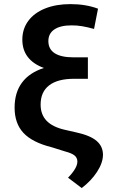

<svg xmlns="http://www.w3.org/2000/svg" viewBox="-20 -737 578 944"><path d="M332 -612.3Q276.9 -612.3 247.3 -592.3Q217.8 -572.3 217.8 -535.2Q217.8 -495.1 249.3 -475.1Q280.8 -455.1 340.8 -455.1H412.1V-349.6H343.8Q263.7 -349.6 221.7 -317.4Q179.7 -285.2 179.7 -222.7Q179.7 -173.8 209.2 -143.1Q238.8 -112.3 299.8 -98.6L355.5 -85.9Q424.3 -70.8 455.3 -43.9Q486.3 -17.1 486.3 24.4Q485.8 64 457 108.2Q428.2 152.3 381.8 187.5L314.5 136.7Q360.4 89.4 360.4 57.6Q360.4 38.6 346.4 27.3Q332.5 16.1 300.8 7.8L235.4 -12.7Q139.2 -36.6 95.5 -83.3Q51.8 -129.9 51.8 -208Q51.8 -281.7 88.1 -330.8Q124.5 -379.9 195.8 -402.8Q143.6 -421.9 116.7 -456.8Q89.8 -491.7 89.8 -542Q89.8 -594.7 119.1 -634.3Q148.4 -673.8 201.9 -695.3Q255.4 -716.8 326.2 -716.8Q401.9 -716.8 461.9 -694.3L442.4 -594.7Q408.7 -604 383.3 -608.2Q357.9 -612.3 332 -612.3Z"/></svg>

Font: Pretendard JP SemiBold
Style: Regular
Weight: 600
Designer: Base glyphs from Inter by Rasmus Andersson; Hangeul glyphs from Noto Sans CJK(Source Han Sans) by Jang Soo-young and Kan
Foundry: Kil Hyung-jin
Version: Version 1.309